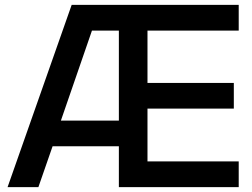

<svg xmlns="http://www.w3.org/2000/svg" viewBox="-20 -765 1029 785"><path d="M11 0H137L195 -167H466V0H956V-105H583V-321H936V-426H583V-640H956V-745H273ZM229 -272 356 -640H466V-272Z"/></svg>

Font: Custom Plus Jakarta Sans SemiBold
Style: Regular
Weight: 600
Designer: Gumpita Rahayu & FullSphere
Foundry: Tokotype & FullSphere
Version: Version 1.001;hotconv 1.0.117;makeotfexe 2.5.65602